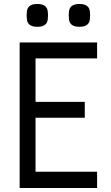

<svg xmlns="http://www.w3.org/2000/svg" viewBox="-20 -947 560 967"><path d="M469 -733H79V0H469V-82H159V-354H407V-434H159V-653H469ZM115 -855C116 -828 131 -812 168 -812C205 -812 220 -828 221 -855C222 -866 222 -873 221 -884C220 -911 205 -927 168 -927C131 -927 116 -911 115 -884C114 -873 114 -866 115 -855ZM327 -855C328 -828 343 -812 380 -812C417 -812 432 -828 433 -855C434 -866 434 -873 433 -884C432 -911 417 -927 380 -927C343 -927 328 -911 327 -884C326 -873 326 -866 327 -855Z"/></svg>

Font: Kreadon Medium
Style: Regular
Weight: 500
Designer: kohakuno
Foundry: StudioGnu
Version: Version 1.000;Glyphs 3.1.2 (3151)